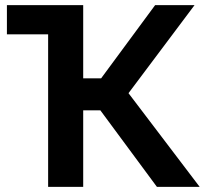

<svg xmlns="http://www.w3.org/2000/svg" viewBox="-20 -730 800 750"><path d="M7 -596V-710H305V-424H375L586 -710H740L482 -366L760 0H593L372 -299H305V0H168V-596Z"/></svg>

Font: YasnoRaleway
Style: Bold
Weight: 700
Designer: Matt McInerney, Pablo Impallari, Rodrigo Fuenzalida
Foundry: Matt McInerney, Pablo Impallari, Rodrigo Fuenzalida
Version: Version 4.026